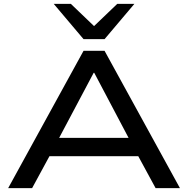

<svg xmlns="http://www.w3.org/2000/svg" viewBox="-20 -966 966 986"><path d="M22 0 409 -705H517L904 0H779L671 -199L729 -164H194L253 -199L145 0ZM461 -592 270 -232 235 -258H689L654 -232L464 -592ZM409 -765 256 -946H344L463 -832L582 -946H670L517 -765Z"/></svg>

Font: Nunito Sans 10pt Expanded SemiBold
Style: Regular
Weight: 600
Width: 7
Designer: Vernon Adams
Foundry: Vernon Adams
Version: Version 3.101;gftools[0.9.27]